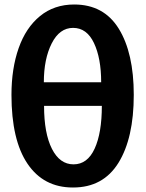

<svg xmlns="http://www.w3.org/2000/svg" viewBox="-20 -775 649 854"><path d="M304 59Q174 59 102.5 -46.5Q31 -152 31 -353Q31 -470 63 -561Q95 -652 158 -703.5Q221 -755 310 -755Q442 -755 508.5 -647Q575 -539 575 -353Q575 -161 507 -51Q439 59 305 59ZM430 -409Q430 -516 398 -583.5Q366 -651 305 -651Q245 -651 210 -582Q175 -513 175 -409ZM176 -304Q176 -182 211 -113Q246 -44 307 -44Q369 -44 401 -114Q433 -184 433 -304Z"/></svg>

Font: LINE Seed Sans KR Bold
Style: Regular
Weight: 700
Designer: LINE BX Design & Sandoll Inc & Dalton Maag Ltd
Foundry: Sandoll Inc.
Version: Version 1.000